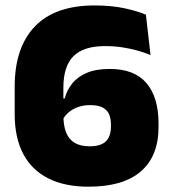

<svg xmlns="http://www.w3.org/2000/svg" viewBox="-20 -673 634 706"><path d="M305.5 13.5Q218 13.5 157.2 -17.2Q96.5 -48 65.2 -107.5Q34 -167 34 -253V-354.5Q34 -498 108 -575.5Q182 -653 328 -653Q388 -653 435.8 -643Q483.5 -633 516.5 -619L533.5 -470.5Q511 -480 485 -487.2Q459 -494.5 429.5 -499Q400 -503.5 366 -503.5Q287.5 -503.5 250.2 -466.5Q213 -429.5 213 -350V-250.5Q213 -211 223.2 -185.5Q233.5 -160 255 -147.5Q276.5 -135 309.5 -135Q351 -135 369.5 -153.5Q388 -172 388 -208V-214Q388 -237 381 -253Q374 -269 357.2 -277.8Q340.5 -286.5 311 -286.5Q288 -286.5 268.2 -279.8Q248.5 -273 233.8 -261Q219 -249 210.5 -232.5L189.5 -311H218Q226 -341.5 245.5 -366Q265 -390.5 299 -405Q333 -419.5 383.5 -419.5Q474.5 -419.5 518.8 -367.2Q563 -315 563 -218V-206.5Q563 -99 498 -42.8Q433 13.5 305.5 13.5Z"/></svg>

Font: Anek Telugu Medium ExtraBold
Style: Regular
Weight: 800
Version: Version 1.003